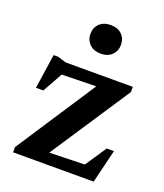

<svg xmlns="http://www.w3.org/2000/svg" viewBox="-125 -748 711 833"><g transform="rotate(20 230.0 -332.0)"><path d="M33.5 0V-24L294.5 -422.5L348.5 -394L72 -388L139.5 -430.5L65 -297H31L54.5 -456.5H75.5L114 -444.5H424.5V-420.5L160.5 -20.5L109.5 -50.5L363.5 -57L319 -19L409.5 -154.5H443L405.5 0ZM243.5 -532Q211.5 -532 192.2 -550.8Q173 -569.5 173 -598Q173 -627 192.2 -645.5Q211.5 -664 243.5 -664Q276 -664 295 -645.5Q314 -627 314 -598Q314 -569.5 295 -550.8Q276 -532 243.5 -532Z"/></g></svg>

Font: Newsreader 16pt 16pt SemiBold
Style: Regular
Weight: 600
Version: Version 1.003